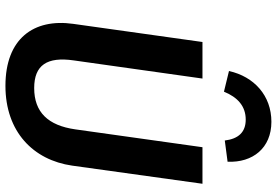

<svg xmlns="http://www.w3.org/2000/svg" viewBox="-172 -806 993 688"><g transform="rotate(90 324.0 -461.5)"><path d="M308 -768C328 -817 360 -846 408 -846C453 -846 477 -820 483 -771L559 -781C563 -871 510 -938 416 -938C322 -938 254 -876 234 -786ZM638 -691H507L443 -235C429 -138 382 -88 295 -88C213 -88 182 -134 196 -230L261 -691H130L65 -228C45 -86 118 15 287 15C452 15 553 -85 573 -224Z"/></g></svg>

Font: Fira Sans Medium
Style: Italic
Weight: 500
Italic angle: -8°
Designer: bBox Type GmbH & Carrois Corporate GbR & Edenspiekermann AG
Foundry: bBox Type GmbH & Carrois Corporate GbR & Edenspiekermann AG
Version: Version 4.301;PS 004.301;hotconv 1.0.88;makeotf.lib2.5.64775